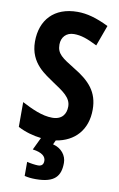

<svg xmlns="http://www.w3.org/2000/svg" viewBox="-103 -846 668 1076"><g transform="rotate(10 230.5 -308.0)"><path d="M320 57C320 15 291 -23 242 -35L253 -59C359 -76 427 -149 427 -265C427 -365 375 -421 283 -476C212 -520 180 -539 180 -592C180 -634 207 -664 251 -664C291 -664 326 -652 384 -623L427 -741C357 -775 303 -790 249 -790C116 -790 42 -708 42 -585C42 -459 137 -411 184 -377C244 -337 289 -309 289 -258C289 -216 267 -181 211 -181C153 -181 94 -209 36 -239V-98C77 -76 125 -63 169 -58L135 13C190 20 210 41 210 65C210 88 197 96 179 96C164 96 136 92 116 87V167C136 172 156 174 180 174C288 174 320 132 320 57Z"/></g></svg>

Font: Noto Sans Malayalam UI Condensed
Style: Bold
Weight: 700
Width: 3
Designer: Jelle Bosma - Monotype Design Team
Foundry: Monotype Imaging Inc.
Version: Version 2.104